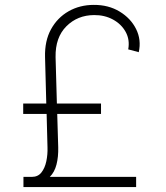

<svg xmlns="http://www.w3.org/2000/svg" viewBox="-20 -757 671 777"><path d="M530.9 0H74.9V-41.2H109Q133.5 -41.2 147.5 -58.9Q161.6 -76.7 167.4 -104.2Q173.3 -131.7 172.2 -160.9L168.7 -295.8H73.9V-338.1H167.3L162.3 -525.9Q160.5 -591.3 186.4 -638.5Q212.4 -685.7 257.8 -711.5Q303.3 -737.2 359.4 -737.2Q418.7 -737.6 463.8 -710.4Q508.9 -683.2 530.7 -639.6Q552.6 -595.9 541.5 -545.8L498.9 -557.2Q506 -596.2 488.6 -627.8Q471.2 -659.4 437.3 -677.9Q403.4 -696.4 360.8 -696Q293.7 -695.7 248.6 -650.6Q203.5 -605.5 204.9 -525.9L210.2 -338.1H388.8V-295.8H211.6L215.6 -160.9Q216.6 -122.2 208.6 -91.1Q200.6 -60 181.5 -41.2H530.9Z"/></svg>

Font: Inter UI Extra Light
Style: Regular
Weight: 200
Designer: Rasmus Andersson
Foundry: rsms
Version: 3.2;8d6f07862